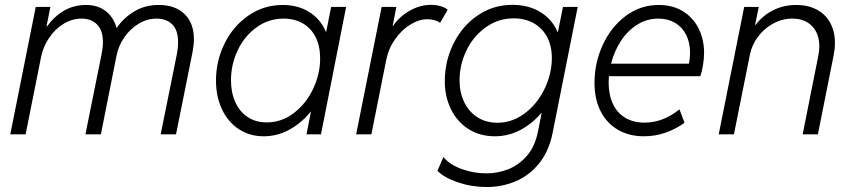

<svg xmlns="http://www.w3.org/2000/svg" viewBox="-20 -543 3445 776"><path d="M124.5 -515.1H183.6L168 -436.5H170.4Q199.7 -477.5 239.3 -500.2Q278.8 -522.9 327.6 -522.9Q376 -522.9 407.7 -497.8Q439.5 -472.7 451.2 -429.7Q479.5 -470.7 522.5 -496.8Q565.4 -522.9 622.1 -522.9Q688 -522.9 725.8 -486.3Q763.7 -449.7 763.7 -384.3Q763.7 -361.3 758.3 -333L691.4 0H629.4L694.3 -321.3Q699.7 -347.7 699.7 -372.1Q699.7 -421.9 675.8 -444.8Q651.9 -467.8 612.8 -467.8Q574.7 -467.8 540.3 -447Q505.9 -426.3 482.4 -392.1Q459 -357.9 451.2 -319.3L387.7 0H325.2L390.6 -324.2Q396 -352.5 396 -372.1Q396 -420.4 372.3 -444.1Q348.6 -467.8 309.6 -467.8Q271 -467.8 236.6 -446.5Q202.1 -425.3 178.2 -389.6Q154.3 -354 146 -312.5L83.5 0H21.5Z M853 -217.8Q853 -296.9 887.7 -367.2Q922.4 -437.5 984.1 -480.2Q1045.9 -522.9 1123 -522.9Q1184.6 -522.9 1230 -494.4Q1275.4 -465.8 1297.4 -414.1H1298.3L1318.4 -515.1H1378.9L1277.3 0H1218.8L1236.8 -92.3H1236.3Q1198.7 -45.9 1149.9 -19Q1101.1 7.8 1045.9 7.8Q989.3 7.8 945.3 -21Q901.4 -49.8 877.2 -101.1Q853 -152.3 853 -217.8ZM1273.9 -307.1Q1273.9 -356.9 1255.6 -393.1Q1237.3 -429.2 1203.9 -448.5Q1170.4 -467.8 1126.5 -467.8Q1065.4 -467.8 1016.6 -432.4Q967.8 -397 940.7 -339.6Q913.6 -282.2 913.6 -218.8Q913.6 -168.9 930.9 -130.4Q948.2 -91.8 980.7 -70.1Q1013.2 -48.3 1058.1 -48.3Q1118.2 -48.3 1167.7 -86.2Q1217.3 -124 1245.6 -184.1Q1273.9 -244.1 1273.9 -307.1Z M1522.5 -515.1H1582L1566.9 -438.5H1568.8Q1595.2 -477.1 1636.7 -500.2Q1678.2 -523.4 1721.7 -523.4Q1744.6 -523.4 1763.2 -517.3Q1781.7 -511.2 1789.6 -503.4L1758.3 -450.2Q1752.9 -456.5 1737.8 -460.9Q1722.7 -465.3 1707.5 -465.3Q1673.8 -465.3 1638.7 -443.8Q1603.5 -422.4 1576.9 -384.8Q1550.3 -347.2 1541 -300.8L1481 0H1419.4Z M1748 147.5 1772 91.8Q1797.9 122.6 1845.9 140.1Q1894 157.7 1945.8 157.7Q1992.7 157.7 2035.6 140.4Q2078.6 123 2110.4 85.7Q2142.1 48.3 2153.8 -9.3L2169.4 -87.9Q2131.3 -43 2083 -17.6Q2034.7 7.8 1980.5 7.8Q1919.9 7.8 1874 -21.2Q1828.1 -50.3 1803 -100.8Q1777.8 -151.4 1777.8 -214.8Q1777.8 -296.4 1813.2 -367.4Q1848.6 -438.5 1911.1 -481Q1973.6 -523.4 2050.8 -523.4Q2116.2 -523.4 2163.8 -494.4Q2211.4 -465.3 2233.9 -413.1H2234.9L2255.4 -515.1H2314.9L2213.4 -5.4Q2198.7 68.4 2158.9 117.4Q2119.1 166.5 2064.2 189.7Q2009.3 212.9 1947.3 212.9Q1886.7 212.9 1831.1 194.1Q1775.4 175.3 1748 147.5ZM2204.1 -251 2205.6 -258.8Q2210.4 -282.7 2210.4 -309.1Q2210.4 -356.4 2191.7 -392.6Q2172.9 -428.7 2137.9 -448.7Q2103 -468.8 2056.2 -468.8Q1994.6 -468.8 1944.3 -433.3Q1894 -397.9 1865.7 -340.1Q1837.4 -282.2 1837.4 -217.8Q1837.4 -169.4 1856 -130.6Q1874.5 -91.8 1909.2 -69.3Q1943.8 -46.9 1991.2 -46.9Q2042 -46.9 2086.4 -75Q2130.9 -103 2161.6 -149.9Q2192.4 -196.8 2204.1 -251Z M2382.8 -208Q2382.8 -288.6 2416 -361.1Q2449.2 -433.6 2508.5 -478.3Q2567.9 -522.9 2642.6 -522.9Q2699.2 -522.9 2740.7 -497.1Q2782.2 -471.2 2804 -427Q2825.7 -382.8 2825.7 -329.1Q2825.7 -305.7 2821 -278.1Q2816.4 -250.5 2810.5 -234.9H2440.9Q2439.9 -218.3 2439.9 -209.5Q2439.9 -160.6 2456.8 -124Q2473.6 -87.4 2506.3 -67.4Q2539.1 -47.4 2585 -47.4Q2660.2 -47.4 2726.1 -101.1L2746.6 -46.9Q2712.4 -22 2670.7 -7.1Q2628.9 7.8 2582.5 7.8Q2522.5 7.8 2477.3 -18.6Q2432.1 -44.9 2407.5 -93.5Q2382.8 -142.1 2382.8 -208ZM2764.6 -285.6Q2769 -309.1 2769 -330.1Q2769 -370.6 2753.4 -401.9Q2737.8 -433.1 2708.7 -450.4Q2679.7 -467.8 2640.6 -467.8Q2594.2 -467.8 2555.2 -443.1Q2516.1 -418.5 2489.3 -377.2Q2462.4 -335.9 2449.7 -285.6Z M2987.8 -515.1H3046.9L3031.7 -442.9H3034.2Q3063.5 -481 3105.5 -502Q3147.5 -522.9 3197.8 -522.9Q3246.1 -522.9 3281.5 -503.9Q3316.9 -484.9 3335.7 -450.2Q3354.5 -415.5 3354.5 -369.6Q3354.5 -345.2 3349.6 -320.8L3285.6 0H3224.1L3287.1 -316.4Q3291.5 -336.9 3291.5 -355.5Q3291.5 -406.7 3262.2 -437.3Q3232.9 -467.8 3182.6 -467.8Q3141.6 -467.8 3105.2 -448Q3068.8 -428.2 3043.7 -394.8Q3018.6 -361.3 3010.7 -321.3L2946.3 0H2884.8Z"/></svg>

Font: Reddit Sans Chocolate Light
Style: Italic
Weight: 300
Italic angle: -11.25°
Designer: Stephen Hutchings
Version: Version 1.013